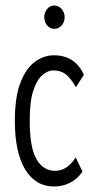

<svg xmlns="http://www.w3.org/2000/svg" viewBox="-20 -667 353 698"><path d="M177 11Q109 11 71.5 -51Q34 -113 34 -228Q34 -314 54 -366Q74 -418 106.5 -442Q139 -466 176 -466Q253 -466 285 -395L256 -350Q237 -383 219 -397Q201 -411 173 -411Q154 -411 134 -394Q114 -377 101 -337.5Q88 -298 88 -229Q88 -131 112.5 -88.5Q137 -46 180 -46Q201 -46 220 -57.5Q239 -69 255 -95L280 -43Q260 -15 233.5 -2Q207 11 177 11ZM177 -562Q162 -562 151.5 -574.5Q141 -587 141 -604Q141 -622 151.5 -634.5Q162 -647 177 -647Q193 -647 204 -634.5Q215 -622 215 -604Q215 -587 204 -574.5Q193 -562 177 -562Z"/></svg>

Font: Inconsolata ExtraCondensed Thin
Style: Regular
Weight: 100
Width: 2
Monospace: yes
Designer: Raph Levien, Cyreal, Brenton Simpson
Foundry: Raph Levien, Cyreal, Google
Version: Version 3.100; ttfautohint (v1.8.4.7-5d5b)